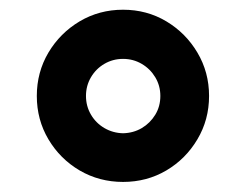

<svg xmlns="http://www.w3.org/2000/svg" viewBox="-20 -752 496 387"><path d="M228 -385.3Q180.2 -385.3 140.6 -408.4Q101.1 -431.6 77.6 -471.2Q54.2 -510.7 54.2 -558.6Q54.2 -606.4 77.6 -646Q101.1 -685.5 140.6 -709Q180.2 -732.4 228 -732.4Q275.9 -732.4 315.2 -709Q354.5 -685.5 377.9 -646Q401.4 -606.4 401.4 -558.6Q401.4 -510.7 377.9 -471.2Q354.5 -431.6 315.2 -408.4Q275.9 -385.3 228 -385.3ZM228 -483.4Q249 -483.9 265.9 -493.9Q282.7 -503.9 293 -520.8Q303.2 -537.6 303.2 -558.6Q303.2 -579.1 293 -596.2Q282.7 -613.3 265.6 -623.3Q248.5 -633.3 228 -633.3Q207.5 -633.3 190.4 -623.3Q173.3 -613.3 163.3 -596.2Q153.3 -579.1 153.3 -558.6Q153.3 -538.1 163.3 -521Q173.3 -503.9 190.4 -493.9Q207.5 -483.9 228 -483.4Z"/></svg>

Font: Inter 17pt
Style: Bold
Weight: 700
Version: Version 4.001;git-66647c0bb